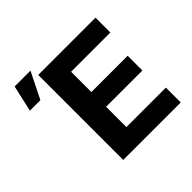

<svg xmlns="http://www.w3.org/2000/svg" viewBox="-189 -971 1162 1162"><g transform="rotate(-45 392.5 -389.5)"><path d="M235.4 0Q235.4 -181.6 235.4 -727.5Q358.4 -727.5 725.6 -727.5Q725.6 -695.3 725.6 -600.6Q641.6 -600.6 389.6 -600.6Q389.6 -557.6 389.6 -426.8Q467.8 -426.8 700.2 -426.8Q700.2 -395.5 700.2 -300.8Q623 -300.8 389.6 -300.8Q389.6 -256.8 389.6 -127Q473.6 -127 727.5 -127Q727.5 -94.7 727.5 0Q604.5 0 235.4 0ZM46.9 -610.4Q56.6 -653.3 85 -779.3Q119.1 -779.3 220.7 -779.3Q199.2 -737.3 136.7 -610.4Q114.3 -610.4 46.9 -610.4Z"/></g></svg>

Font: DeepSea
Style: Bold
Weight: 700
Designer: Stem
Version: Version 3.019;git-0a5106e0b